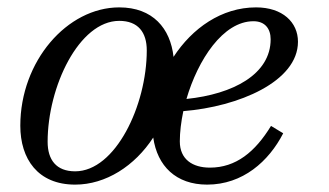

<svg xmlns="http://www.w3.org/2000/svg" viewBox="-20 -490 892 520"><path d="M183.5 10C266.5 10 345 -40.5 395 -117.5C406 -40.5 456.5 10 541 10C637.5 10 708 -53 747 -129L714 -149C671 -78.5 619 -36 548.5 -36C502 -36 467 -58 467 -107C467 -132 470.5 -160.5 476.5 -189C626 -201 787 -269 787 -377C787 -429.5 745.5 -470 673.5 -470C580 -470 500.5 -413.5 450 -336C441.5 -413 394 -470 303 -470C162 -470 35 -324.5 35 -149.5C35 -59.5 82.5 10 183.5 10ZM183.5 -26C132.5 -26 109 -57 109 -106C109 -255 194 -433.5 303 -433.5C354 -433.5 377.5 -402.5 377.5 -353.5C377.5 -204.5 292.5 -26 183.5 -26ZM666.5 -432.5C697.5 -432.5 713 -412.5 713 -383.5C713 -289 611.5 -235 485 -222C516 -328 584 -432.5 666.5 -432.5Z"/></svg>

Font: Bodoni* 06pt
Style: Italic
Weight: 400
Italic angle: -13°
Version: Version 2.3